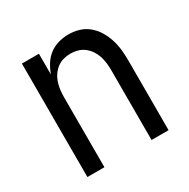

<svg xmlns="http://www.w3.org/2000/svg" viewBox="-126 -645 752 762"><g transform="rotate(-30 250.0 -264.0)"><path d="M64 0V-520H142V-425Q150 -447 162.5 -467Q175 -487 193.5 -501Q212 -515 235 -521.5Q258 -528 281 -528Q306 -528 329.5 -521Q353 -514 372 -498Q391 -482 403.5 -461Q416 -440 423.5 -416.5Q431 -393 433.5 -368.5Q436 -344 436 -320V0H358V-320Q358 -337 356 -353.5Q354 -370 349 -385.5Q344 -401 334.5 -415Q325 -429 312 -439Q299 -449 283 -453.5Q267 -458 250 -458Q233 -458 217 -453.5Q201 -449 188 -439Q175 -429 165.5 -415Q156 -401 151 -385.5Q146 -370 144 -353.5Q142 -337 142 -320V0Z"/></g></svg>

Font: Iosevka Fixed
Style: Regular
Weight: 400
Monospace: yes
Designer: Belleve Invis
Foundry: Belleve Invis
Version: Version 33.2.4